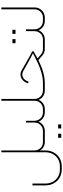

<svg xmlns="http://www.w3.org/2000/svg" viewBox="943 -1632 943 2870"><g transform="rotate(-90 1415.0 -197.5)"><path d="M363.1 253.2Q433.8 253.2 487.8 220.4Q541.8 187.5 571 132.6Q600.2 77.7 600.6 13.3V-71.7Q619.5 -39.1 652.3 -19.3Q685.2 0.5 724.3 0.5H739V-27.1H724.3Q690.3 -27.1 662 -43.7Q633.7 -60.2 617.2 -88.7Q600.6 -117.2 600.6 -150.7V-649.4H573.5V10.6Q573.5 68.5 548 117.6Q522.5 166.8 474.7 196.2Q426.9 225.6 363.1 225.6H316.2Q252.3 225.6 204.5 196.2Q156.7 166.8 131.2 117.6Q105.7 68.5 105.7 10.6V-184.3H78.6V11.9Q78.6 76.7 107.8 131.9Q136.9 187 190.9 220.1Q244.9 253.2 316.2 253.2Z M739 0H893.8Q940.3 0 977.3 -26Q1014.2 -51.9 1030.8 -93.3Q1046.9 -51.9 1084.1 -26Q1121.3 0 1167.7 0H1182.4V-27.6H1167.7Q1134.2 -27.6 1105.7 -44.1Q1077.2 -60.7 1060.7 -89.2Q1044.1 -117.6 1044.1 -151.2V-280.3H1017.5V-151.2Q1017.5 -117.6 1000.7 -89.2Q983.9 -60.7 955.7 -44.1Q927.4 -27.6 893.8 -27.6H739Q721.5 -26.2 714.6 -20Q707.7 -13.8 714.6 -7.6Q721.5 -1.4 739 0ZM850.6 246.3Q850.6 232.1 850.6 222.9Q850.6 213.2 850.6 199.4Q836.4 199.9 827.7 199.9Q818.9 199.9 809.3 199.9Q801.9 199.4 790 199.4Q790 213.2 790 222.9Q790 232.1 790 246.3Q790 246.3 810.7 246.3Q810.7 246.3 818.5 246.3Q818.5 246.3 830.9 246.3Q830.9 246.3 850.6 246.3ZM990.3 245.9Q990.3 231.6 990.3 222.4Q990.3 213.2 990.3 199.4Q976.1 199.4 967.4 199.4Q958.6 199.4 949 199.4Q941.6 199.4 929.7 199.4Q929.7 213.2 929.7 222.4Q929.7 231.6 929.7 245.9Q929.7 245.9 940.9 245.9Q952.2 245.9 970.6 245.9Q970.6 245.9 990.3 245.9Z M1182.4 0H1220.6Q1267 0 1304 -25.7Q1341 -51.5 1357.5 -93.3Q1373.6 -51.5 1410.6 -25.7Q1447.6 0 1494.5 0H1509.2V-27.6H1494.5Q1460.5 -27.6 1432.2 -44.1Q1404 -60.7 1387.4 -89.2Q1370.9 -117.6 1370.9 -151.2V-649.4H1343.7V-151.2Q1343.7 -117.6 1327.2 -89.2Q1310.7 -60.7 1282.4 -44.1Q1254.1 -27.6 1220.6 -27.6H1182.4Q1165 -26.2 1158.1 -20Q1151.2 -13.8 1158.1 -7.6Q1165 -1.4 1182.4 0Z M1509.2 0H1609.4Q1761 0 1951.3 -95.6L2020.7 -35.8Q2040 -18.8 2064.8 -9.4Q2089.6 0 2115.8 0H2160.4V-27.6H2115.8Q2073.1 -27.6 2037.7 -55.6L1975.6 -108Q2006.9 -124.5 2051 -150.3Q2061.1 -156.2 2065.3 -158.5Q2080 -166.8 2082.7 -167.3L2081.3 -191.2Q2071.2 -191.2 2015.4 -222Q1959.6 -252.8 1862.1 -309.3Q1817.1 -335.5 1798.3 -346Q1762.9 -366.3 1724.7 -362.6Q1686.6 -358.9 1655.1 -332.5Q1623.6 -306.1 1607.5 -261L1603.9 -250.9L1629.1 -241.3L1632.8 -251.4Q1646.1 -289.5 1671.6 -311.4Q1697.2 -333.2 1727.7 -335.7Q1758.3 -338.2 1785.8 -322.6Q1786.3 -322.2 1787.7 -321.7Q1898.4 -257.8 1955.4 -227Q2021.6 -190.7 2052.4 -177.4Q2044.6 -173.3 2023 -161.8Q1958.2 -127.3 1898.4 -99.7Q1838.7 -72.2 1761.3 -49.9Q1683.8 -27.6 1609.4 -27.6H1509.2Q1491.7 -26.2 1484.8 -20Q1477.9 -13.8 1484.8 -7.6Q1491.7 -1.4 1509.2 0Z M2160.4 0H2260.6Q2307 0 2344 -25.7Q2381 -51.5 2397.5 -93.3Q2413.6 -51.5 2450.6 -25.7Q2487.6 0 2534.5 0H2549.2V-27.6H2534.5Q2500.9 -27.6 2472.4 -44.1Q2443.9 -60.7 2427.4 -89.2Q2410.8 -117.6 2410.8 -151.2V-280.3H2383.7V-151.2Q2383.7 -117.6 2367.2 -89.2Q2350.6 -60.7 2322.4 -44.1Q2294.1 -27.6 2260.6 -27.6H2160.4Q2142.9 -26.2 2136 -20Q2129.1 -13.8 2136 -7.6Q2142.9 -1.4 2160.4 0ZM2264.2 -437.5Q2264.2 -451.7 2264.2 -460.9Q2264.2 -470.1 2264.2 -483.9Q2250 -483.9 2241.3 -483.9Q2232.5 -483.9 2222.9 -483.9Q2215.5 -483.9 2203.6 -483.9Q2203.6 -470.1 2203.6 -460.9Q2203.6 -451.7 2203.6 -437.5Q2203.6 -437.5 2214.8 -437.5Q2226.1 -437.5 2244.5 -437.5Q2244.5 -437.5 2264.2 -437.5ZM2404 -437.5Q2404 -451.7 2404 -460.9Q2404 -470.6 2404 -484.4Q2389.7 -483.9 2381 -483.9Q2372.2 -483.9 2362.6 -483.9Q2355.2 -484.4 2343.3 -484.4Q2343.3 -470.6 2343.3 -460.9Q2343.3 -451.7 2343.3 -437.5Q2343.3 -437.5 2354.5 -437.5Q2365.8 -437.5 2384.2 -437.5Q2384.2 -437.5 2404 -437.5Z M2549.2 0H2587.3Q2628.2 0 2662.7 -20.2Q2697.2 -40.4 2717.4 -74.9Q2737.6 -109.4 2737.6 -150.3V-649.4H2710.5V-151.2Q2710.5 -117.6 2693.9 -89.2Q2677.4 -60.7 2649.1 -44.1Q2620.9 -27.6 2587.3 -27.6H2549.2Q2531.7 -26.2 2524.8 -20Q2517.9 -13.8 2524.8 -7.6Q2531.7 -1.4 2549.2 0Z"/></g></svg>

Font: Arad-FD-VF Thin
Style: Regular
Weight: 100
Designer: Mohammad Darvishi
Version: Version 1.010;September 21, 2024;FontCreator 15.0.0.2992 64-